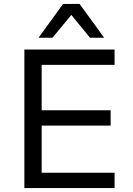

<svg xmlns="http://www.w3.org/2000/svg" viewBox="-20 -957 678 977"><path d="M104 0V-705H563V-627H192V-396H543V-318H192V-78H563V0ZM176 -765 301 -937H385L510 -765H438L343 -881L247 -765Z"/></svg>

Font: Nunito Sans 8pt
Style: Regular
Weight: 400
Version: Version 3.101;gftools[0.9.27]